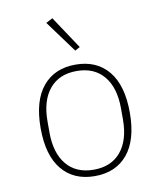

<svg xmlns="http://www.w3.org/2000/svg" viewBox="-86 -834 772 916"><g transform="rotate(-10 300.0 -376.5)"><path d="M300 12Q198 12 141 -57Q84 -126 84 -258Q84 -390 141 -459Q198 -528 300 -528Q402 -528 459 -459Q516 -390 516 -258Q516 -126 459 -57Q402 12 300 12ZM300 -19Q385 -19 431.5 -75Q478 -131 478 -231V-285Q478 -385 431.5 -441Q385 -497 300 -497Q215 -497 168.5 -441Q122 -385 122 -285V-231Q122 -131 168.5 -75Q215 -19 300 -19ZM198 -748 230 -765 335 -607 311 -594Z"/></g></svg>

Font: IBM Plex Mono ExtraLight
Style: Regular
Weight: 200
Monospace: yes
Designer: Mike Abbink, Paul van der Laan, Pieter van Rosmalen
Foundry: Bold Monday
Version: Version 2.3